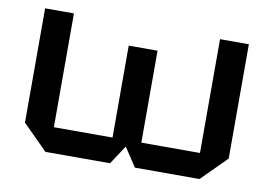

<svg xmlns="http://www.w3.org/2000/svg" viewBox="-65 -660 1067 761"><g transform="rotate(10 469.0 -280.0)"><path d="M527 -472V-102H763V-560H879V-100L779 0H519L469 -76L419 0H159L59 -100V-560H175V-102H411V-472Z"/></g></svg>

Font: Tektur Medium
Style: Regular
Weight: 500
Designer: Adam Jagosz
Foundry: Adam Jagosz
Version: Version 1.005;gftools[0.9.30]